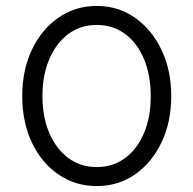

<svg xmlns="http://www.w3.org/2000/svg" viewBox="-20 -617 652 647"><path d="M557 -293Q557 -205 524 -136.5Q491 -68 434.5 -29Q378 10 306 10Q234 10 177 -29Q120 -68 87.5 -136.5Q55 -205 55 -293Q55 -381 87.5 -449.5Q120 -518 177 -557.5Q234 -597 306 -597Q378 -597 434.5 -557.5Q491 -518 524 -449.5Q557 -381 557 -293ZM488 -293Q488 -364 465 -418.5Q442 -473 401 -503Q360 -533 306 -533Q252 -533 211 -503Q170 -473 146.5 -418.5Q123 -364 123 -293Q123 -222 146.5 -168Q170 -114 211 -84Q252 -54 306 -54Q360 -54 401 -84Q442 -114 465 -168Q488 -222 488 -293Z"/></svg>

Font: Raleway
Style: Regular
Weight: 400
Designer: Matt McInerney, Pablo Impallari, Rodrigo Fuenzalida
Foundry: Matt McInerney, Pablo Impallari, Rodrigo Fuenzalida
Version: Version 4.101;RELEASE